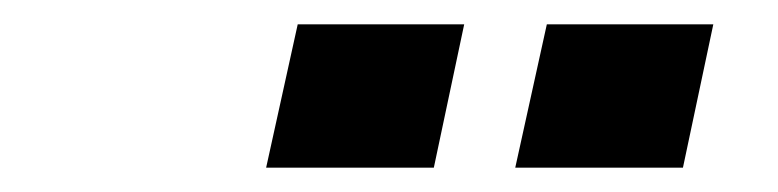

<svg xmlns="http://www.w3.org/2000/svg" viewBox="-20 -738 640 158"><path d="M199 -600 225 -718H362L337 -600ZM404 -600 430 -718H567L542 -600Z"/></svg>

Font: Geist Mono
Style: Bold Italic
Weight: 700
Italic angle: -12°
Monospace: yes
Designer: Basement.studio, Andrés Briganti, Mateo Zaragoza
Foundry: Basement.studio, Vercel, Andrés Briganti, Guido Ferreyra, Mateo Zaragoza
Version: Version 1.500; ttfautohint (v1.8.4.7-5d5b)